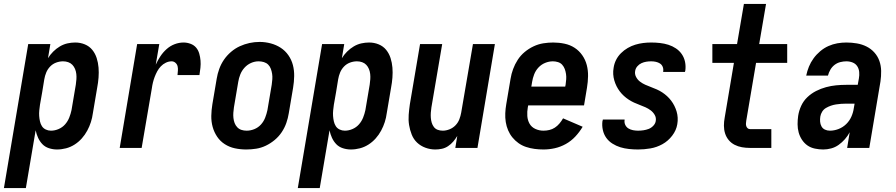

<svg xmlns="http://www.w3.org/2000/svg" viewBox="-53 -755 4573 980"><path d="M-33 205 91 -530H204L192 -458Q203 -476 218.5 -491.5Q234 -507 252.5 -518Q271 -529 291 -533.5Q311 -538 331 -538Q357 -538 380 -528.5Q403 -519 418 -500.5Q433 -482 440.5 -458.5Q448 -435 450 -410Q452 -385 450 -359Q448 -333 443 -307L421 -177Q418 -154 411 -132Q404 -110 392.5 -88.5Q381 -67 364.5 -48.5Q348 -30 327.5 -17Q307 -4 284 2Q261 8 238 8Q217 8 197 1.5Q177 -5 163.5 -19Q150 -33 141.5 -51.5Q133 -70 129 -90L79 205ZM207 -88Q227 -88 246.5 -96.5Q266 -105 279.5 -120.5Q293 -136 300.5 -155Q308 -174 312 -193L334 -323Q336 -337 337 -350.5Q338 -364 336.5 -377.5Q335 -391 330 -403Q325 -415 316.5 -424Q308 -433 295.5 -437.5Q283 -442 269 -442Q251 -442 233.5 -435.5Q216 -429 203 -415.5Q190 -402 183 -385Q176 -368 173 -350Q168 -318 162.5 -285.5Q157 -253 151 -220Q149 -206 147.5 -191.5Q146 -177 147 -163Q148 -149 151 -135.5Q154 -122 161 -111Q168 -100 180.5 -94Q193 -88 207 -88Z M558 0 647 -530H760L742 -425Q752 -447 765.5 -467.5Q779 -488 797.5 -504.5Q816 -521 838.5 -529.5Q861 -538 884 -538Q902 -538 919.5 -531.5Q937 -525 948 -512Q959 -499 964 -481.5Q969 -464 970.5 -446Q972 -428 970 -409Q968 -390 965 -372H853Q854 -383 855 -394.5Q856 -406 853.5 -416.5Q851 -427 842.5 -434.5Q834 -442 823 -442Q808 -442 793.5 -435Q779 -428 768 -416.5Q757 -405 749.5 -391Q742 -377 736.5 -362.5Q731 -348 727.5 -333.5Q724 -319 722 -304L670 0Z M1204 8Q1174 8 1146 2Q1118 -4 1094.5 -19Q1071 -34 1055.5 -57Q1040 -80 1032.5 -107Q1025 -134 1025.5 -163.5Q1026 -193 1031 -223L1053 -353Q1057 -378 1066 -403Q1075 -428 1090 -450Q1105 -472 1126 -490Q1147 -508 1171 -519Q1195 -530 1220.5 -535.5Q1246 -541 1272 -541Q1301 -541 1329 -533.5Q1357 -526 1380 -511Q1403 -496 1419 -473Q1435 -450 1442 -423Q1449 -396 1448.5 -366.5Q1448 -337 1443 -307L1421 -177Q1417 -152 1408.5 -127.5Q1400 -103 1385 -80.5Q1370 -58 1349 -40.5Q1328 -23 1304 -11.5Q1280 0 1254.5 4Q1229 8 1204 8ZM1206 -88Q1226 -88 1245.5 -96Q1265 -104 1279 -119.5Q1293 -135 1300.5 -154.5Q1308 -174 1312 -193L1334 -323Q1336 -337 1337 -351Q1338 -365 1336 -378Q1334 -391 1329.5 -403.5Q1325 -416 1316 -425Q1307 -434 1294 -438Q1281 -442 1267 -442Q1247 -442 1228 -433.5Q1209 -425 1195 -409.5Q1181 -394 1173.5 -375Q1166 -356 1163 -337L1141 -207Q1139 -193 1138 -179.5Q1137 -166 1138.5 -152.5Q1140 -139 1144.5 -127Q1149 -115 1158 -105.5Q1167 -96 1179.5 -92Q1192 -88 1206 -88Z M1467 205 1591 -530H1704L1692 -458Q1703 -476 1718.5 -491.5Q1734 -507 1752.5 -518Q1771 -529 1791 -533.5Q1811 -538 1831 -538Q1857 -538 1880 -528.5Q1903 -519 1918 -500.5Q1933 -482 1940.5 -458.5Q1948 -435 1950 -410Q1952 -385 1950 -359Q1948 -333 1943 -307L1921 -177Q1918 -154 1911 -132Q1904 -110 1892.5 -88.5Q1881 -67 1864.5 -48.5Q1848 -30 1827.5 -17Q1807 -4 1784 2Q1761 8 1738 8Q1717 8 1697 1.5Q1677 -5 1663.5 -19Q1650 -33 1641.5 -51.5Q1633 -70 1629 -90L1579 205ZM1707 -88Q1727 -88 1746.5 -96.5Q1766 -105 1779.5 -120.5Q1793 -136 1800.5 -155Q1808 -174 1812 -193L1834 -323Q1836 -337 1837 -350.5Q1838 -364 1836.5 -377.5Q1835 -391 1830 -403Q1825 -415 1816.5 -424Q1808 -433 1795.5 -437.5Q1783 -442 1769 -442Q1751 -442 1733.5 -435.5Q1716 -429 1703 -415.5Q1690 -402 1683 -385Q1676 -368 1673 -350Q1668 -318 1662.5 -285.5Q1657 -253 1651 -220Q1649 -206 1647.5 -191.5Q1646 -177 1647 -163Q1648 -149 1651 -135.5Q1654 -122 1661 -111Q1668 -100 1680.5 -94Q1693 -88 1707 -88Z M2169 8Q2143 8 2118.5 -1Q2094 -10 2076 -27Q2058 -44 2048.5 -68Q2039 -92 2035 -117Q2031 -142 2033 -169Q2035 -196 2039 -223L2091 -530H2204L2149 -207Q2147 -194 2146 -180.5Q2145 -167 2146 -154Q2147 -141 2150.5 -129Q2154 -117 2161.5 -107Q2169 -97 2181 -92.5Q2193 -88 2207 -88Q2224 -88 2241.5 -95Q2259 -102 2272 -115.5Q2285 -129 2291.5 -146Q2298 -163 2301 -180L2361 -530H2473L2384 0H2271L2281 -61Q2272 -46 2260.5 -32.5Q2249 -19 2234 -9Q2219 1 2202 4.5Q2185 8 2169 8Z M2721 8Q2698 8 2675.5 5Q2653 2 2632 -5Q2611 -12 2593.5 -24.5Q2576 -37 2562.5 -53.5Q2549 -70 2540.5 -90Q2532 -110 2528.5 -132Q2525 -154 2526 -177Q2527 -200 2531 -223L2553 -353Q2557 -378 2566 -402.5Q2575 -427 2589.5 -449.5Q2604 -472 2625 -489.5Q2646 -507 2670.5 -518.5Q2695 -530 2720.5 -534Q2746 -538 2771 -538Q2800 -538 2828.5 -532Q2857 -526 2880 -511Q2903 -496 2919 -473Q2935 -450 2942 -423Q2949 -396 2948.5 -366.5Q2948 -337 2943 -307L2928 -217H2643L2641 -207Q2637 -185 2638.5 -163Q2640 -141 2650 -123.5Q2660 -106 2679.5 -97Q2699 -88 2721 -88Q2736 -88 2751 -91.5Q2766 -95 2779 -103.5Q2792 -112 2802.5 -124.5Q2813 -137 2821 -151L2921 -108Q2905 -81 2883.5 -58Q2862 -35 2835 -20Q2808 -5 2779 1.5Q2750 8 2721 8ZM2659 -313H2832L2834 -323Q2836 -337 2837 -350.5Q2838 -364 2836 -377.5Q2834 -391 2829.5 -403Q2825 -415 2816.5 -424.5Q2808 -434 2795 -438Q2782 -442 2769 -442Q2749 -442 2729.5 -434Q2710 -426 2695.5 -410.5Q2681 -395 2673.5 -375.5Q2666 -356 2663 -337Z M3204 8Q3181 8 3157.5 5.5Q3134 3 3113 -3.5Q3092 -10 3073 -22Q3054 -34 3041.5 -51.5Q3029 -69 3024 -91.5Q3019 -114 3022 -137Q3023 -139 3023.5 -141Q3024 -143 3024 -145H3135Q3135 -144 3135 -143.5Q3135 -143 3135 -142Q3133 -129 3138.5 -117.5Q3144 -106 3154.5 -99.5Q3165 -93 3178 -90.5Q3191 -88 3204 -88Q3217 -88 3231 -90Q3245 -92 3258 -97Q3271 -102 3281.5 -113Q3292 -124 3294 -137Q3297 -154 3289 -168Q3281 -182 3268.5 -191.5Q3256 -201 3241.5 -207.5Q3227 -214 3212 -219.5Q3197 -225 3183 -231.5Q3169 -238 3156 -246.5Q3143 -255 3131.5 -265.5Q3120 -276 3110.5 -288.5Q3101 -301 3094 -315Q3087 -329 3082.5 -344.5Q3078 -360 3077 -376Q3076 -392 3079 -409Q3082 -430 3091.5 -449Q3101 -468 3116.5 -483.5Q3132 -499 3151 -510Q3170 -521 3190 -527Q3210 -533 3230 -535.5Q3250 -538 3271 -538Q3293 -538 3315.5 -535.5Q3338 -533 3358.5 -526.5Q3379 -520 3397 -508Q3415 -496 3427 -478.5Q3439 -461 3443.5 -439.5Q3448 -418 3445 -395Q3444 -393 3444 -391.5Q3444 -390 3443 -388H3332Q3332 -389 3332 -389.5Q3332 -390 3332 -391Q3334 -403 3329.5 -414Q3325 -425 3315.5 -431Q3306 -437 3294.5 -439.5Q3283 -442 3271 -442Q3258 -442 3245.5 -440Q3233 -438 3221 -432.5Q3209 -427 3200 -416.5Q3191 -406 3189 -393Q3186 -377 3193.5 -362.5Q3201 -348 3213.5 -338.5Q3226 -329 3240.5 -322.5Q3255 -316 3270 -310.5Q3285 -305 3299.5 -298.5Q3314 -292 3327 -283.5Q3340 -275 3351.5 -264.5Q3363 -254 3372.5 -241.5Q3382 -229 3389 -215Q3396 -201 3400.5 -186Q3405 -171 3406 -154.5Q3407 -138 3404 -121Q3399 -90 3378 -62.5Q3357 -35 3328 -19Q3299 -3 3267 2.5Q3235 8 3204 8Z M3775 0Q3754 0 3734 -3.5Q3714 -7 3696.5 -16Q3679 -25 3666.5 -40Q3654 -55 3648 -74Q3642 -93 3642 -113.5Q3642 -134 3646 -155L3693 -434H3583V-530H3709L3744 -735H3857L3822 -530H3965V-434H3806L3756 -139Q3755 -132 3754.5 -125Q3754 -118 3756 -111.5Q3758 -105 3763 -100.5Q3768 -96 3775 -96H3884V0Z M4149 8Q4128 8 4106.5 3.5Q4085 -1 4068.5 -12.5Q4052 -24 4040.5 -41.5Q4029 -59 4023.5 -79Q4018 -99 4018 -121Q4018 -143 4021 -164Q4025 -190 4036.5 -215Q4048 -240 4068 -259Q4088 -278 4112.5 -290.5Q4137 -303 4163 -310Q4189 -317 4214.5 -319.5Q4240 -322 4266 -322H4325L4331 -355Q4334 -371 4332.5 -387.5Q4331 -404 4322.5 -417Q4314 -430 4299 -436Q4284 -442 4267 -442Q4252 -442 4236 -438Q4220 -434 4207 -424Q4194 -414 4185.5 -399.5Q4177 -385 4173 -369H4062Q4067 -393 4076 -415Q4085 -437 4099.5 -457Q4114 -477 4133.5 -493.5Q4153 -510 4175.5 -520Q4198 -530 4221 -534Q4244 -538 4267 -538Q4294 -538 4320.5 -533.5Q4347 -529 4370 -517.5Q4393 -506 4410 -487Q4427 -468 4435.5 -444Q4444 -420 4444.5 -393Q4445 -366 4441 -339L4384 0H4271L4284 -80Q4274 -61 4259.5 -44.5Q4245 -28 4227.5 -15.5Q4210 -3 4189.5 2.5Q4169 8 4149 8ZM4183 -88Q4205 -88 4227 -96.5Q4249 -105 4266 -121.5Q4283 -138 4292.5 -159.5Q4302 -181 4305 -203L4309 -226H4266Q4253 -226 4240 -225Q4227 -224 4214 -222Q4201 -220 4188 -215.5Q4175 -211 4163 -204Q4151 -197 4143.5 -185Q4136 -173 4134 -160Q4132 -147 4133 -134Q4134 -121 4140 -110Q4146 -99 4157.5 -93.5Q4169 -88 4183 -88Z"/></svg>

Font: iosevka_custom_sans_ss08
Style: Bold Italic
Weight: 700
Italic angle: -10°
Designer: Belleve Invis
Foundry: Belleve Invis
Version: Version 10.3.0; ttfautohint (v1.8.3)